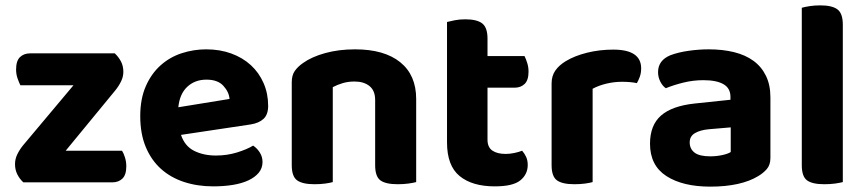

<svg xmlns="http://www.w3.org/2000/svg" viewBox="-20 -680 3225 716"><path d="M67 0Q53 -13 44.5 -30Q36 -47 36 -68Q36 -87 44.5 -104.5Q53 -122 66 -138L254 -362H56Q51 -372 45.5 -387.5Q40 -403 40 -421Q40 -453 54.5 -467Q69 -481 92 -481H408Q422 -468 431 -451Q440 -434 440 -412Q440 -394 431.5 -376.5Q423 -359 410 -343L225 -118H435Q441 -109 446 -93Q451 -77 451 -60Q451 -28 436.5 -14Q422 0 399 0H67Z M655 -177Q669 -135 704 -117.5Q739 -100 785 -100Q827 -100 864 -111.5Q901 -123 924 -137Q939 -127 949 -111Q959 -95 959 -76Q959 -53 945 -36Q931 -19 906.5 -7.5Q882 4 848.5 9.5Q815 15 775 15Q716 15 666 -1.5Q616 -18 580 -50.5Q544 -83 523.5 -132Q503 -181 503 -247Q503 -311 523.5 -358Q544 -405 578.5 -436Q613 -467 657.5 -481.5Q702 -496 749 -496Q800 -496 842.5 -480.5Q885 -465 915.5 -437Q946 -409 963 -370Q980 -331 980 -285Q980 -253 963 -237Q946 -221 915 -216ZM750 -383Q707 -383 678.5 -356.5Q650 -330 645 -280L836 -311Q834 -337 813 -360Q792 -383 750 -383Z M1379 -307Q1379 -342 1358 -359Q1337 -376 1302 -376Q1278 -376 1258 -370Q1238 -364 1221 -355V-1Q1211 2 1193 4.5Q1175 7 1153 7Q1108 7 1088 -7.5Q1068 -22 1068 -64V-373Q1068 -399 1079 -415Q1090 -431 1110 -445Q1142 -468 1192.5 -482Q1243 -496 1304 -496Q1413 -496 1472.5 -448Q1532 -400 1532 -311V-1Q1521 2 1503 4.5Q1485 7 1463 7Q1418 7 1398.5 -7.5Q1379 -22 1379 -64V-307Z M1798 -159Q1798 -131 1816 -118.5Q1834 -106 1866 -106Q1881 -106 1898 -109.5Q1915 -113 1927 -118Q1936 -108 1942 -95Q1948 -82 1948 -65Q1948 -30 1920.5 -7.5Q1893 15 1825 15Q1741 15 1694 -23.5Q1647 -62 1647 -149V-598Q1658 -601 1676 -604.5Q1694 -608 1715 -608Q1759 -608 1778.5 -592.5Q1798 -577 1798 -536V-471H1936Q1941 -461 1946 -445.5Q1951 -430 1951 -413Q1951 -381 1936.5 -367Q1922 -353 1899 -353H1798V-159Z M2190 -1Q2180 2 2162 4.5Q2144 7 2122 7Q2077 7 2057 -7.5Q2037 -22 2037 -64V-369Q2037 -397 2051 -417Q2065 -437 2090 -452Q2123 -472 2169.5 -483.5Q2216 -495 2267 -495Q2371 -495 2371 -425Q2371 -408 2366 -394Q2361 -380 2355 -370Q2332 -375 2299 -375Q2270 -375 2241 -368Q2212 -361 2190 -349Z M2629 -97Q2651 -97 2672.5 -101.5Q2694 -106 2705 -113V-205L2623 -198Q2591 -195 2571.5 -183.5Q2552 -172 2552 -149Q2552 -125 2570 -111Q2588 -97 2629 -97ZM2623 -496Q2675 -496 2717.5 -485.5Q2760 -475 2790 -453Q2820 -431 2836.5 -397Q2853 -363 2853 -317V-91Q2853 -65 2839.5 -49.5Q2826 -34 2807 -23Q2776 -4 2731 6Q2686 16 2629 16Q2526 16 2465 -23.5Q2404 -63 2404 -144Q2404 -213 2445 -249Q2486 -285 2571 -294L2704 -308V-319Q2704 -351 2678 -366Q2652 -381 2603 -381Q2565 -381 2528.5 -372Q2492 -363 2463 -351Q2451 -359 2442.5 -375.5Q2434 -392 2434 -411Q2434 -455 2480 -474Q2509 -485 2547.5 -490.5Q2586 -496 2623 -496Z M3054 7Q3009 7 2989.5 -7.5Q2970 -22 2970 -64V-651Q2980 -654 2998.5 -657Q3017 -660 3039 -660Q3083 -660 3103 -645Q3123 -630 3123 -588V-1Q3112 2 3094 4.5Q3076 7 3054 7Z"/></svg>

Font: Baloo Bhaina 2
Style: Bold
Weight: 700
Designer: Yesha Goshar, Manish Minz, Shuchita Grover and Ek Type
Foundry: Ek Type
Version: Version 1.640;hotconv 1.0.111;makeotfexe 2.5.65597; ttfautoh